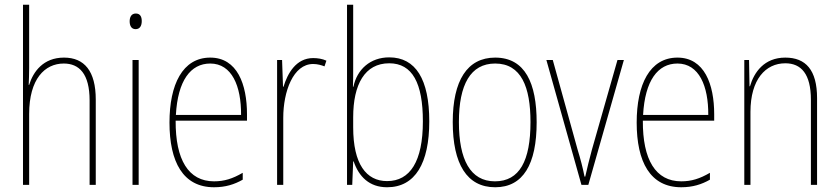

<svg xmlns="http://www.w3.org/2000/svg" viewBox="-20 -846 3541 810"><path d="M103 -559V-826H77V-66H103V-365C103 -513 169 -578 249 -578C314 -578 358 -535 358 -422V-66H384V-426C384 -546 336 -603 250 -603C162 -603 120 -543 103 -488H101C102 -512 103 -529 103 -559Z M553 -789C533 -789 527 -772 527 -756C527 -738 534 -723 552 -723C570 -723 578 -737 578 -757C578 -773 573 -789 553 -789ZM565 -593H539V-66H565Z M867 -603C750 -603 695 -489 695 -329C695 -163 752 -56 883 -56C931 -56 969 -68 1004 -88V-117C961 -92 926 -81 883 -81C775 -81 720 -172 721 -337H1022V-364C1022 -490 981 -603 867 -603ZM867 -578C958 -578 998 -483 997 -361H722C730 -506 784 -578 867 -578Z M1301 -601C1229 -601 1193 -536 1176 -480H1174L1170 -593H1149V-66H1175V-349C1175 -460 1217 -576 1301 -576C1320 -576 1336 -571 1349 -566L1357 -590C1340 -598 1320 -601 1301 -601Z M1470 -560V-826H1444V-66H1466L1470 -165H1472C1494 -101 1538 -56 1613 -56C1732 -56 1791 -158 1791 -334C1791 -511 1734 -604 1622 -604C1542 -604 1486 -553 1471 -480H1469C1470 -502 1470 -535 1470 -560ZM1622 -579C1720 -579 1764 -495 1764 -334C1764 -165 1710 -82 1613 -82C1525 -82 1470 -154 1470 -309V-351C1470 -490 1519 -579 1622 -579Z M2244 -330C2244 -494 2196 -603 2069 -603C1951 -603 1890 -506 1890 -331C1890 -154 1950 -56 2069 -56C2187 -56 2244 -153 2244 -330ZM1916 -331C1916 -489 1965 -578 2069 -578C2179 -578 2218 -479 2218 -331C2218 -168 2172 -81 2068 -81C1964 -81 1916 -173 1916 -331Z M2433 -66H2462L2612 -593H2585L2477 -214C2466 -174 2458 -140 2449 -101H2446C2438 -141 2429 -175 2417 -214L2312 -593H2285Z M2838 -603C2721 -603 2666 -489 2666 -329C2666 -163 2723 -56 2854 -56C2902 -56 2940 -68 2975 -88V-117C2932 -92 2897 -81 2854 -81C2746 -81 2691 -172 2692 -337H2993V-364C2993 -490 2952 -603 2838 -603ZM2838 -578C2929 -578 2969 -483 2968 -361H2693C2701 -506 2755 -578 2838 -578Z M3293 -603C3204 -603 3161 -541 3144 -482H3142L3140 -593H3120V-66H3146V-374C3146 -511 3210 -579 3293 -579C3360 -579 3401 -534 3401 -425V-66H3427V-432C3427 -551 3379 -603 3293 -603Z"/></svg>

Font: Noto Sans Malayalam UI Condensed Thin
Style: Regular
Weight: 100
Width: 3
Designer: Jelle Bosma - Monotype Design Team
Foundry: Monotype Imaging Inc.
Version: Version 2.104